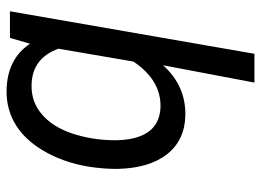

<svg xmlns="http://www.w3.org/2000/svg" viewBox="-126 -664 800 589"><g transform="rotate(90 274.5 -370.0)"><path d="M494.6 -261.7Q484.9 -180.7 450.2 -115.7Q415.5 -50.8 366.2 -19.5Q316.9 11.7 256.8 10.3Q161.1 8.3 114.7 -61.5L96.7 0H15.1L145.5 -750H233.9L180.7 -469.7Q244.1 -540 335 -538.1Q411.1 -536.1 453.6 -481.9Q496.1 -427.7 498.5 -332.5Q499 -301.3 495.6 -272ZM410.6 -313Q412.1 -384.3 386.7 -422.1Q361.3 -460 309.1 -461.9Q226.6 -463.9 169.4 -378.9L129.9 -148.9Q159.2 -68.4 239.7 -66.4Q291.5 -64.5 330.3 -97.2Q369.1 -129.9 389.2 -188.7Q409.2 -247.6 410.6 -313Z"/></g></svg>

Font: RobotoDraft
Style: Italic
Weight: 400
Italic angle: -12°
Version: Version 2.001101; 2014